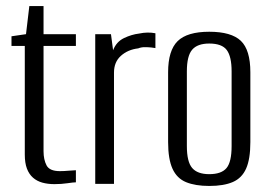

<svg xmlns="http://www.w3.org/2000/svg" viewBox="-20 -608 888 635"><path d="M160 1Q138 1 120 -4Q102 -9 89 -20.5Q76 -32 69 -50.5Q62 -69 62 -97V-456H18V-488L66 -495L77 -588H124V-495H231V-456H124V-108Q124 -80 134 -61Q144 -42 178 -42Q192 -42 208 -43.5Q224 -45 231 -45V-5Q223 -5 203 -2Q183 1 160 1Z M295 0V-495H347L354 -442Q365 -470 390 -482Q415 -494 440 -497Q468 -503 494 -498V-449Q490 -450 480 -451Q470 -452 458.5 -452Q447 -452 437 -448Q403 -444 380 -423.5Q357 -403 357 -368V0Z M672 7Q626 7 595.5 -5.5Q565 -18 550.5 -50Q536 -82 536 -138V-369Q536 -441 567.5 -472Q599 -503 672 -503Q745 -503 776.5 -473Q808 -443 808 -369V-138Q808 -82 794 -50.5Q780 -19 750 -6Q720 7 672 7ZM672 -32Q712 -32 729 -52Q746 -72 746 -125V-372Q746 -421 730 -442.5Q714 -464 672 -464Q633 -464 615.5 -443.5Q598 -423 598 -372V-125Q598 -73 615.5 -52.5Q633 -32 672 -32Z"/></svg>

Font: Alumni Sans
Style: Regular
Weight: 400
Designer: Robert E. Leuschke
Foundry: Robert E. Leuschke
Version: Version 1.018